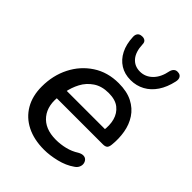

<svg xmlns="http://www.w3.org/2000/svg" viewBox="-217 -855 972 972"><g transform="rotate(45 268.5 -369.5)"><path d="M275 9Q203 9 150.5 -17.5Q98 -44 69.5 -93Q41 -142 41 -209Q41 -289 74 -354Q107 -419 166.5 -458Q226 -497 305 -497Q364 -497 404 -476.5Q444 -456 467 -421Q490 -386 497.5 -342Q505 -298 500 -252Q498 -233 490 -227Q482 -221 467 -221H121L129 -283H436L418 -269Q425 -313 415.5 -348Q406 -383 379 -404.5Q352 -426 304 -426Q255 -426 221.5 -403.5Q188 -381 169.5 -346Q151 -311 144 -272L140 -245Q126 -165 164.5 -117Q203 -69 282 -69Q315 -69 348 -77Q381 -85 409 -103Q425 -112 437.5 -111.5Q450 -111 457.5 -103Q465 -95 467 -83.5Q469 -72 463.5 -59.5Q458 -47 444 -38Q410 -14 363 -2.5Q316 9 275 9ZM336 -550Q293 -550 261 -570Q229 -590 210.5 -626.5Q192 -663 190 -713Q189 -728 196 -737.5Q203 -747 217 -748Q231 -750 241 -743.5Q251 -737 251 -721Q253 -669 276.5 -641.5Q300 -614 339 -614Q377 -614 405.5 -642Q434 -670 444 -722Q448 -736 457 -743Q466 -750 480 -748Q494 -747 500.5 -736Q507 -725 503 -707Q492 -657 468.5 -622Q445 -587 411 -568.5Q377 -550 336 -550Z"/></g></svg>

Font: Nunito ExtraLight SemiBold
Style: Italic
Weight: 600
Italic angle: -9°
Version: Version 3.602